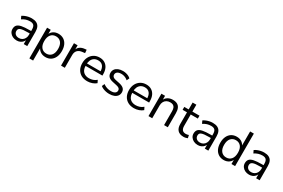

<svg xmlns="http://www.w3.org/2000/svg" viewBox="125 -2066 5322 3607"><g transform="rotate(30 2785.5 -262.5)"><path d="M229 9Q179 9 139.5 -10.5Q100 -30 77 -64Q54 -98 54 -140Q54 -194 81.5 -225Q109 -256 172.5 -269Q236 -282 346 -282H391V-229H347Q286 -229 245 -225Q204 -221 180 -211Q156 -201 146 -185Q136 -169 136 -145Q136 -104 164.5 -78Q193 -52 242 -52Q282 -52 312.5 -71Q343 -90 360.5 -123Q378 -156 378 -199V-313Q378 -375 353 -402.5Q328 -430 271 -430Q227 -430 186 -417.5Q145 -405 102 -377L74 -436Q100 -454 133 -467.5Q166 -481 202 -488Q238 -495 271 -495Q334 -495 375 -474.5Q416 -454 436 -412.5Q456 -371 456 -306V0H380V-113H389Q381 -75 358.5 -48Q336 -21 303 -6Q270 9 229 9Z M606 180V-486H685V-371H675Q691 -428 738.5 -461.5Q786 -495 852 -495Q917 -495 965.5 -464.5Q1014 -434 1040.5 -377.5Q1067 -321 1067 -243Q1067 -166 1040.5 -109.5Q1014 -53 966 -22Q918 9 852 9Q786 9 739 -24.5Q692 -58 675 -114H687V180ZM835 -56Q904 -56 944.5 -104.5Q985 -153 985 -243Q985 -334 944.5 -382Q904 -430 835 -430Q767 -430 726 -382Q685 -334 685 -243Q685 -153 726 -104.5Q767 -56 835 -56Z M1189 0V-486H1268V-371H1258Q1275 -430 1317 -460.5Q1359 -491 1428 -496L1457 -499L1463 -429L1412 -423Q1344 -417 1307.5 -379.5Q1271 -342 1271 -277V0Z M1760 9Q1683 9 1627.5 -21.5Q1572 -52 1541.5 -108Q1511 -164 1511 -242Q1511 -318 1541 -374.5Q1571 -431 1623.5 -463Q1676 -495 1745 -495Q1811 -495 1858 -466Q1905 -437 1930.5 -384Q1956 -331 1956 -257V-226H1573V-279H1902L1886 -266Q1886 -346 1850.5 -390.5Q1815 -435 1747 -435Q1696 -435 1660.5 -411.5Q1625 -388 1607 -346.5Q1589 -305 1589 -250V-244Q1589 -183 1608.5 -141Q1628 -99 1667 -77.5Q1706 -56 1760 -56Q1803 -56 1843.5 -69.5Q1884 -83 1920 -114L1948 -57Q1915 -27 1864 -9Q1813 9 1760 9Z M2237 9Q2199 9 2163.5 1.5Q2128 -6 2097.5 -19.5Q2067 -33 2045 -52L2071 -109Q2095 -90 2123 -77.5Q2151 -65 2180 -59Q2209 -53 2239 -53Q2296 -53 2325 -74Q2354 -95 2354 -131Q2354 -159 2335 -175.5Q2316 -192 2275 -201L2184 -221Q2121 -234 2090.5 -266Q2060 -298 2060 -349Q2060 -394 2083.5 -426.5Q2107 -459 2150 -477Q2193 -495 2250 -495Q2284 -495 2315 -488Q2346 -481 2373.5 -467.5Q2401 -454 2421 -434L2394 -377Q2375 -395 2351 -407.5Q2327 -420 2301.5 -426.5Q2276 -433 2250 -433Q2194 -433 2165 -411Q2136 -389 2136 -353Q2136 -325 2154 -307Q2172 -289 2210 -281L2301 -262Q2366 -248 2398.5 -217.5Q2431 -187 2431 -135Q2431 -91 2407 -58.5Q2383 -26 2339.5 -8.5Q2296 9 2237 9Z M2773 9Q2696 9 2640.5 -21.5Q2585 -52 2554.5 -108Q2524 -164 2524 -242Q2524 -318 2554 -374.5Q2584 -431 2636.5 -463Q2689 -495 2758 -495Q2824 -495 2871 -466Q2918 -437 2943.5 -384Q2969 -331 2969 -257V-226H2586V-279H2915L2899 -266Q2899 -346 2863.5 -390.5Q2828 -435 2760 -435Q2709 -435 2673.5 -411.5Q2638 -388 2620 -346.5Q2602 -305 2602 -250V-244Q2602 -183 2621.5 -141Q2641 -99 2680 -77.5Q2719 -56 2773 -56Q2816 -56 2856.5 -69.5Q2897 -83 2933 -114L2961 -57Q2928 -27 2877 -9Q2826 9 2773 9Z M3086 0V-486H3165V-378H3154Q3175 -436 3222.5 -465.5Q3270 -495 3332 -495Q3390 -495 3428.5 -474.5Q3467 -454 3486 -411Q3505 -368 3505 -303V0H3424V-298Q3424 -343 3412.5 -372Q3401 -401 3376.5 -415Q3352 -429 3313 -429Q3269 -429 3236 -410Q3203 -391 3185 -357Q3167 -323 3167 -277V0Z M3849 9Q3763 9 3720 -37Q3677 -83 3677 -168V-423H3582V-486H3677V-635H3758V-486H3912V-423H3758V-176Q3758 -119 3782 -89.5Q3806 -60 3860 -60Q3876 -60 3892 -64Q3908 -68 3921 -72L3935 -10Q3922 -3 3897 3Q3872 9 3849 9Z M4157 9Q4107 9 4067.5 -10.5Q4028 -30 4005 -64Q3982 -98 3982 -140Q3982 -194 4009.5 -225Q4037 -256 4100.5 -269Q4164 -282 4274 -282H4319V-229H4275Q4214 -229 4173 -225Q4132 -221 4108 -211Q4084 -201 4074 -185Q4064 -169 4064 -145Q4064 -104 4092.5 -78Q4121 -52 4170 -52Q4210 -52 4240.5 -71Q4271 -90 4288.5 -123Q4306 -156 4306 -199V-313Q4306 -375 4281 -402.5Q4256 -430 4199 -430Q4155 -430 4114 -417.5Q4073 -405 4030 -377L4002 -436Q4028 -454 4061 -467.5Q4094 -481 4130 -488Q4166 -495 4199 -495Q4262 -495 4303 -474.5Q4344 -454 4364 -412.5Q4384 -371 4384 -306V0H4308V-113H4317Q4309 -75 4286.5 -48Q4264 -21 4231 -6Q4198 9 4157 9Z M4719 9Q4654 9 4605.5 -22Q4557 -53 4530.5 -109.5Q4504 -166 4504 -243Q4504 -321 4530.5 -377.5Q4557 -434 4605.5 -464.5Q4654 -495 4719 -495Q4785 -495 4832 -462Q4879 -429 4895 -373H4884V-705H4965V0H4886V-116H4896Q4880 -59 4832.5 -25Q4785 9 4719 9ZM4736 -56Q4805 -56 4845.5 -104.5Q4886 -153 4886 -243Q4886 -334 4845.5 -382Q4805 -430 4736 -430Q4668 -430 4627 -382Q4586 -334 4586 -243Q4586 -153 4627 -104.5Q4668 -56 4736 -56Z M5270 9Q5220 9 5180.5 -10.5Q5141 -30 5118 -64Q5095 -98 5095 -140Q5095 -194 5122.5 -225Q5150 -256 5213.5 -269Q5277 -282 5387 -282H5432V-229H5388Q5327 -229 5286 -225Q5245 -221 5221 -211Q5197 -201 5187 -185Q5177 -169 5177 -145Q5177 -104 5205.5 -78Q5234 -52 5283 -52Q5323 -52 5353.5 -71Q5384 -90 5401.5 -123Q5419 -156 5419 -199V-313Q5419 -375 5394 -402.5Q5369 -430 5312 -430Q5268 -430 5227 -417.5Q5186 -405 5143 -377L5115 -436Q5141 -454 5174 -467.5Q5207 -481 5243 -488Q5279 -495 5312 -495Q5375 -495 5416 -474.5Q5457 -454 5477 -412.5Q5497 -371 5497 -306V0H5421V-113H5430Q5422 -75 5399.5 -48Q5377 -21 5344 -6Q5311 9 5270 9Z"/></g></svg>

Font: Nunito Sans 12pt ExtraLight 12pt
Style: Regular
Weight: 400
Version: Version 3.101;gftools[0.9.27]